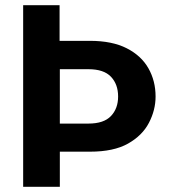

<svg xmlns="http://www.w3.org/2000/svg" viewBox="-20 -718 649 738"><path d="M69 0V-698H209V-561H326Q411 -561 467 -532.5Q523 -504 550.5 -455.5Q578 -407 578 -347Q578 -295 552.5 -246Q527 -197 472 -166Q417 -135 326 -135H210V0ZM210 -243H320Q379 -243 406.5 -272Q434 -301 434 -347Q434 -394 406.5 -423Q379 -452 320 -452H210Z"/></svg>

Font: Parkinsans Light SemiBold
Style: Regular
Weight: 600
Version: Version 1.000